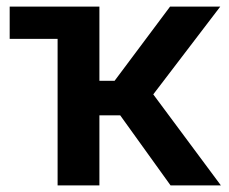

<svg xmlns="http://www.w3.org/2000/svg" viewBox="-20 -561 694 581"><path d="M9.3 -443.4V-541H205.1V-443.4ZM154.3 0V-541H280.8V-316.4H326.7L494.6 -541H646.5L443.8 -275.4L648.4 0H496.1L343.8 -211.9H280.8V0Z"/></svg>

Font: Inter 17pt SemiBold
Style: Regular
Weight: 600
Version: Version 4.001;git-66647c0bb